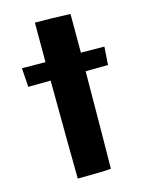

<svg xmlns="http://www.w3.org/2000/svg" viewBox="-115 -828 690 901"><g transform="rotate(-15 230.0 -377.5)"><path d="M424 -476 315 -475Q313 -138 311 -2Q251 2 149 2Q147 -132 145 -475L36 -474L30 -566L144 -565V-757Q220 -757 316 -753V-565L430 -564Z"/></g></svg>

Font: Otomanopee
Style: Regular
Weight: 400
Designer: Das Ende der Wildnis
Foundry: Gutenberg Labo
Version: Version 3.000